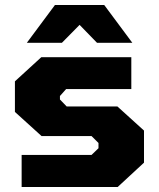

<svg xmlns="http://www.w3.org/2000/svg" viewBox="-20 -752 639 772"><path d="M88 -580 201 -732H399L512 -580H370L300 -652L229 -580ZM67 0V-129H348L376 -156V-177L348 -205H147L40 -302V-425L146 -522H508V-394H246L221 -366V-352L248 -324H452L559 -227V-98L453 0Z"/></svg>

Font: Tomorrow
Style: Bold
Weight: 700
Designer: Tony de Marco, Monica Rizzolli
Foundry: Just in Type
Version: Version 2.002